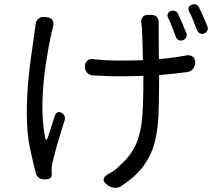

<svg xmlns="http://www.w3.org/2000/svg" viewBox="-20 -836 1040 916"><path d="M202 -754Q222 -753 230 -740.5Q238 -728 233 -709Q232 -703 231.5 -701Q231 -699 227 -685Q211 -613 198 -526.5Q185 -440 182.5 -351Q180 -262 195 -180Q197 -170 200.5 -170Q204 -170 208 -179Q216 -205 224.5 -231.5Q233 -258 243 -288Q248 -298 256.5 -300.5Q265 -303 275 -297Q295 -284 288 -261Q278 -228 266.5 -191.5Q255 -155 246 -121.5Q237 -88 231 -63Q228 -53 227 -39.5Q226 -26 226 -18L227 -7Q229 16 205 19L195 20Q180 21 167.5 13.5Q155 6 151 -9Q138 -59 123 -129Q108 -199 108 -293Q108 -375 115 -450.5Q122 -526 131.5 -588.5Q141 -651 146 -692Q149 -709 149 -710.5Q149 -712 149 -717Q151 -736 163 -746.5Q175 -757 194 -755ZM796 -784Q806 -787 816 -783Q826 -779 830 -769Q840 -748 850.5 -723Q861 -698 869 -678Q873 -667 868 -657.5Q863 -648 852 -644Q841 -640 832 -645Q823 -650 819 -660Q811 -683 801 -708Q791 -733 781 -753Q777 -763 781 -771.5Q785 -780 796 -784ZM896 -814Q907 -818 916.5 -813.5Q926 -809 930 -799Q941 -779 951 -754.5Q961 -730 970 -709Q974 -699 969 -689.5Q964 -680 953 -676Q943 -672 933.5 -677Q924 -682 920 -692Q911 -715 901.5 -739.5Q892 -764 881 -783Q873 -806 896 -814ZM385 -519Q385 -536 396 -546Q407 -556 424 -554Q445 -551 480 -549Q515 -547 546 -547Q577 -547 606 -547.5Q635 -548 662 -549Q661 -597 659.5 -641.5Q658 -686 657 -705Q656 -715 655 -719Q654 -723 654 -727Q652 -744 660.5 -754.5Q669 -765 686 -765H702Q719 -765 728.5 -754.5Q738 -744 737 -727Q737 -726 737 -719.5Q737 -713 737 -706L738 -554Q773 -557 806.5 -561.5Q840 -566 872 -572Q889 -574 900.5 -565Q912 -556 911 -537Q911 -519 900 -506.5Q889 -494 871 -492Q807 -483 739 -478V-444Q739 -358 736 -286.5Q733 -215 717.5 -155.5Q702 -96 665.5 -45.5Q629 5 561 50Q547 61 528 60Q509 59 494 48L487 42Q473 31 474.5 19Q476 7 491 -2Q508 -12 520.5 -19.5Q533 -27 551 -46Q605 -93 629 -148.5Q653 -204 658.5 -276Q664 -348 664 -444V-474Q608 -472 547 -472Q511 -472 481 -473.5Q451 -475 424 -476Q407 -477 396 -488.5Q385 -500 385 -519Z"/></svg>

Font: Chiron GoRound TC
Style: Regular
Weight: 400
Designer: Ryoko NISHIZUKA 西塚涼子 (kana, bopomofo & ideographs); Paul D. Hunt (Latin, Greek & Cyrillic); Sandoll Communications 산돌커뮤니
Foundry: Adobe
Version: Version 1.000;hotconv 1.1.1;makeotfexe 2.6.0